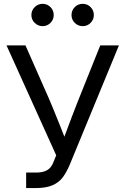

<svg xmlns="http://www.w3.org/2000/svg" viewBox="-20 -959 640 979"><path d="M113.3 0V-79.1H163.6Q198.2 -79.1 219.5 -90.8Q240.7 -102.5 251.5 -129.9L266.6 -167L13.2 -727.5H109.9L206.5 -508.3Q229.5 -457.5 248.5 -411.1Q267.6 -364.7 285.4 -320.1Q303.2 -275.4 321.3 -229H295.9Q320.8 -296.4 346.4 -363.8Q372.1 -431.2 403.3 -508.3L491.2 -727.5H586.4L335.4 -118.7Q320.8 -84 301.8 -57.1Q282.7 -30.3 249.5 -15.1Q216.3 0 160.6 0ZM401.9 -825.7Q377.9 -825.7 361.3 -842.3Q344.7 -858.9 344.7 -882.3Q344.7 -906.2 361.3 -922.9Q377.9 -939.5 401.9 -939.5Q425.3 -939.5 441.9 -922.9Q458.5 -906.2 458.5 -882.3Q458.5 -858.9 441.9 -842.3Q425.3 -825.7 401.9 -825.7ZM197.3 -825.7Q173.8 -825.7 157 -842.3Q140.1 -858.9 140.1 -882.3Q140.1 -906.2 157 -922.9Q173.8 -939.5 197.3 -939.5Q220.7 -939.5 237.3 -922.9Q253.9 -906.2 253.9 -882.3Q253.9 -858.9 237.3 -842.3Q220.7 -825.7 197.3 -825.7Z"/></svg>

Font: Inter 28pt
Style: Regular
Weight: 400
Designer: Rasmus Andersson
Foundry: rsms
Version: Version 4.001;git-66647c0bb